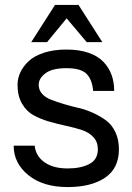

<svg xmlns="http://www.w3.org/2000/svg" viewBox="-20 -740 533 775"><path d="M202.1 -720.2H296.9L393.1 -569.8H330.1L249 -666L169.9 -569.8H106ZM248 -540Q299.3 -540 337.4 -526.9Q375.5 -513.7 397.7 -490.2Q419.9 -466.8 430.4 -437.5Q440.9 -408.2 440.9 -373H356Q352.1 -418.9 329.3 -441.9Q306.6 -464.8 248 -464.8Q190.9 -464.8 163.6 -444.3Q136.2 -423.8 136.2 -397.9Q136.2 -376.5 150.1 -361.1Q164.1 -345.7 186.8 -337.2Q209.5 -328.6 238.5 -319.8Q267.6 -311 298.1 -304Q328.6 -296.9 357.7 -283.4Q386.7 -270 409.4 -252.9Q432.1 -235.8 446 -206.1Q460 -176.3 460 -137.2Q460 -60.5 404.1 -22.7Q348.1 15.1 252.9 15.1Q153.8 15.1 94.5 -33Q35.2 -81.1 35.2 -151.9H120.1Q124 -110.4 159.4 -85.2Q194.8 -60.1 252.9 -60.1Q306.6 -60.1 340.8 -78.1Q375 -96.2 375 -137.2Q375 -167 357.2 -186.3Q339.4 -205.6 310.8 -215.1Q282.2 -224.6 247.6 -231.9Q212.9 -239.3 178.2 -249.3Q143.6 -259.3 115 -275.1Q86.4 -291 68.6 -322Q50.8 -353 50.8 -397.9Q50.8 -423.8 62.3 -448.2Q73.7 -472.7 96.2 -493.7Q118.7 -514.6 158 -527.3Q197.3 -540 248 -540Z"/></svg>

Font: Miedinger*
Style: Book
Weight: 400
Version: Version 001.000